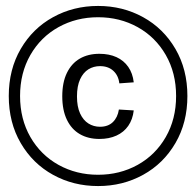

<svg xmlns="http://www.w3.org/2000/svg" viewBox="-20 -688 660 646"><path d="M316.5 -261.5Q343.5 -261.5 359.8 -277.2Q376 -293 380 -319.5L430 -316.5Q426.5 -286 411.5 -264.5Q396.5 -243 371.8 -231.8Q347 -220.5 314.5 -220.5Q276.5 -220.5 248.5 -236.8Q220.5 -253 205 -285.2Q189.5 -317.5 189.5 -364Q189.5 -410.5 205 -442.5Q220.5 -474.5 248.5 -490.8Q276.5 -507 314.5 -507Q347 -507 371.8 -495.8Q396.5 -484.5 411.5 -463Q426.5 -441.5 430 -411L381.5 -407.5Q378.5 -434 361.2 -449.8Q344 -465.5 316.5 -465.5Q295 -465.5 277.5 -454.8Q260 -444 249.5 -421.2Q239 -398.5 239 -363.5Q239 -329 249.5 -306.2Q260 -283.5 277.5 -272.5Q295 -261.5 316.5 -261.5ZM9.5 -365Q9.5 -454.5 49.8 -523.5Q90 -592.5 158.5 -630.2Q227 -668 310 -668Q393 -668 461.5 -630.2Q530 -592.5 570.2 -523.5Q610.5 -454.5 610.5 -365Q610.5 -275.5 570.2 -206.5Q530 -137.5 461.5 -99.8Q393 -62 310 -62Q227 -62 158.5 -99.8Q90 -137.5 49.8 -206.5Q9.5 -275.5 9.5 -365ZM572.5 -365Q572.5 -442.5 537.8 -503Q503 -563.5 443 -596.8Q383 -630 310 -630Q237 -630 177 -596.8Q117 -563.5 82.2 -503Q47.5 -442.5 47.5 -365Q47.5 -287.5 82.2 -227Q117 -166.5 177 -133.2Q237 -100 310 -100Q383 -100 443 -133.2Q503 -166.5 537.8 -227Q572.5 -287.5 572.5 -365Z"/></svg>

Font: Monaspace Krypton Var ExLight
Style: Regular
Weight: 200
Designer: Riley Cran and the Lettermatic Team
Version: Version 1.200 (Monaspace Krypton Var)